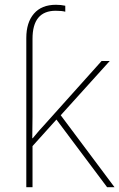

<svg xmlns="http://www.w3.org/2000/svg" viewBox="-20 -783 499 803"><path d="M214 -763Q154 -763 122 -726Q90 -689 90 -624V0H116V-172L216 -283L428 0H459L234 -301L439 -528H405L172 -268Q156 -251 143 -236Q130 -221 117 -205H115Q116 -252 116 -295Q116 -338 116 -385V-621Q116 -738 213 -738Q226 -738 236 -737Q246 -736 253 -734V-759Q235 -763 214 -763Z"/></svg>

Font: Noto Sans UI Thin
Style: Regular
Weight: 250
Designer: Monotype Design Team
Foundry: Monotype Imaging Inc.
Version: Version 1.901